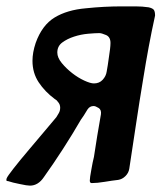

<svg xmlns="http://www.w3.org/2000/svg" viewBox="-62 -575 507 603"><path d="M-42 -8Q-42 -13 -41 -15Q-39 -21 -19 -46.5Q1 -72 29 -105Q56 -137 80.5 -166Q105 -195 115 -207Q118 -212 122.5 -219.5Q127 -227 127 -237Q127 -248 119 -256Q117 -260 110 -264Q79 -287 59.5 -316.5Q40 -346 40 -384Q40 -410 50 -440Q70 -496 109.5 -520Q149 -544 208 -549Q265 -555 322 -555Q342 -555 363.5 -555Q385 -555 405 -552Q418 -549 421.5 -543.5Q425 -538 425 -526Q414 -476 405 -427.5Q396 -379 388 -329Q376 -257 365.5 -187Q355 -117 344 -45Q342 -32 332 -22Q322 -12 309 -10Q291 -8 267 -4Q243 0 226 0Q220 0 220 -8Q220 -16 225 -43Q227 -54 229 -64.5Q231 -75 233 -82Q238 -116 243.5 -149Q249 -182 255 -216Q257 -230 247.5 -236Q238 -242 232 -242Q220 -242 213 -231.5Q206 -221 201 -212L192 -199Q166 -154 136 -107.5Q106 -61 76 -19Q58 8 32 8Q23 8 0 3Q-11 1 -20.5 -1.5Q-30 -4 -36 -6Q-40 -6 -42 -8ZM118 -410Q118 -394 132 -377Q146 -360 164.5 -345.5Q183 -331 202.5 -322Q222 -313 233 -313Q250 -313 260.5 -324.5Q271 -336 273 -350Q275 -359 276.5 -370.5Q278 -382 280 -395Q282 -408 283.5 -420Q285 -432 285 -440Q285 -459 271 -465Q257 -471 250 -471Q237 -471 214.5 -469Q192 -467 170.5 -460Q149 -453 133.5 -441.5Q118 -430 118 -410Z"/></svg>

Font: Bangerz
Style: Regular
Weight: 400
Designer: vernon adams
Foundry: Vernon Adams
Version: Version 2.10;February 7, 2025;FontCreator 13.0.0.2683 64-bit